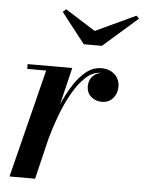

<svg xmlns="http://www.w3.org/2000/svg" viewBox="-51 -736 586 778"><g transform="rotate(5 242.0 -347.5)"><path d="M309.5 -617.5 473 -694 484 -683 344 -560H270L174 -683L186.5 -695ZM127.5 -440.5H50.5V-460H232L195.5 -309Q214.5 -353 238 -389.5Q261.5 -426 289.5 -447.8Q317.5 -469.5 349.5 -469.5Q383.5 -469.5 404.2 -450.2Q425 -431 425 -400.5Q425 -372.5 408 -353.2Q391 -334 363 -334Q336.5 -334 318.8 -350Q301 -366 301 -392.5Q301 -414.5 314.2 -430.5Q327.5 -446.5 350 -450.5H349.5Q316.5 -450.5 287.5 -423.5Q258.5 -396.5 234.2 -353.2Q210 -310 191.8 -261Q173.5 -212 161.5 -168L121 0H17Z"/></g></svg>

Font: Bodoni* 11pt Medium
Style: Italic
Weight: 500
Italic angle: -13°
Version: Version 2.3